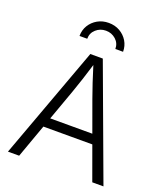

<svg xmlns="http://www.w3.org/2000/svg" viewBox="-167 -1054 999 1165"><g transform="rotate(20 332.5 -471.5)"><path d="M23.9 0 291 -727.5H371.6L640.6 0H568.4L395.5 -476.6Q380.9 -516.6 363.5 -569.1Q346.2 -621.6 323.2 -695.8H338.9Q316.4 -621.1 298.8 -568.1Q281.2 -515.1 267.6 -476.6L96.2 0ZM148.9 -216.3V-277.3H515.6V-216.3ZM332.5 -943.4Q373 -943.4 404.5 -925.3Q436 -907.2 454.6 -876.7Q473.1 -846.2 473.1 -808.1H423.3Q423.3 -845.2 396.5 -869.1Q369.6 -893.1 332.5 -893.1Q295.4 -893.1 268.6 -869.1Q241.7 -845.2 241.7 -808.1H191.9Q191.9 -846.2 210.4 -876.7Q229 -907.2 260.7 -925.3Q292.5 -943.4 332.5 -943.4Z"/></g></svg>

Font: Inter 18pt Light
Style: Regular
Weight: 300
Designer: Rasmus Andersson
Foundry: rsms
Version: Version 4.001;git-66647c0bb